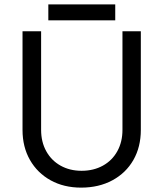

<svg xmlns="http://www.w3.org/2000/svg" viewBox="-20 -843 747 878"><path d="M351 15Q272 15 211.5 -18.5Q151 -52 117 -111.5Q83 -171 83 -249V-700H168V-249Q168 -194 191.5 -151.5Q215 -109 257 -85.5Q299 -62 353 -62Q408 -62 450.5 -85.5Q493 -109 516.5 -151.5Q540 -194 540 -249V-700H624V-249Q624 -171 590 -111.5Q556 -52 494 -18.5Q432 15 351 15ZM201 -750V-823H507V-750Z"/></svg>

Font: Figtree
Style: Regular
Weight: 400
Designer: Erik Kennedy
Foundry: Erik Kennedy
Version: Version 2.002